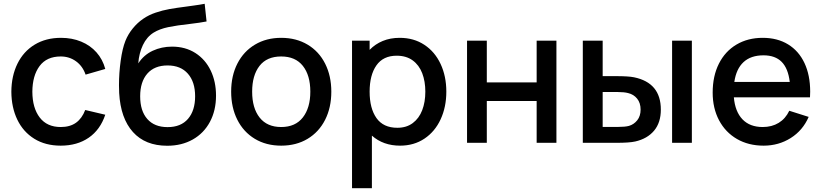

<svg xmlns="http://www.w3.org/2000/svg" viewBox="-20 -755 4344 1015"><path d="M40 -270Q40.5 -353.5 72.2 -418.2Q104 -483 163.2 -519Q222.5 -555 302.5 -555Q361 -555 409.2 -535Q457.5 -515 490.2 -478Q523 -441 536.5 -390.5L432.5 -360.5Q417 -405.5 381.8 -431Q346.5 -456.5 301 -456.5Q227 -456.5 189.2 -405.8Q151.5 -355 151 -270Q151.5 -184 190 -133.8Q228.5 -83.5 301 -83.5Q350 -83.5 381.8 -106.2Q413.5 -129 430.5 -173.5L536.5 -148.5Q510 -69 449 -27Q388 15 301 15Q220 15 161.2 -21.5Q102.5 -58 71.5 -122.5Q40.5 -187 40 -270Z M610 -263.5Q609 -276.5 609 -305Q609 -369 618 -434Q627 -499 643 -539Q657 -574 681.8 -604.5Q706.5 -635 737.5 -656Q766.5 -676 802.8 -688.2Q839 -700.5 875.5 -707Q912 -713.5 967 -720.5Q976 -722 1006.5 -726Q1037 -730 1062 -735L1072 -641.5Q1056 -638 1032.2 -634.8Q1008.5 -631.5 984 -628.5Q915 -621 869.2 -611.5Q823.5 -602 792 -582.5Q756 -560 735.5 -517Q715 -474 711 -420Q740.5 -465 787.5 -486.8Q834.5 -508.5 889.5 -508.5Q960 -508.5 1012.8 -474.8Q1065.5 -441 1093.8 -382.2Q1122 -323.5 1122 -249.5Q1122 -171 1089.8 -110.8Q1057.5 -50.5 999 -17.5Q940.5 15.5 864 15.5Q748 15.5 682.8 -57Q617.5 -129.5 610 -263.5ZM1011.5 -246Q1011.5 -322 973.2 -365.5Q935 -409 866 -409Q796.5 -409 758.8 -365.8Q721 -322.5 721 -246Q721 -168.5 758.8 -125.8Q796.5 -83 866 -83Q936.5 -83 974 -126.8Q1011.5 -170.5 1011.5 -246Z M1202 -270.5Q1202 -354.5 1235 -419Q1268 -483.5 1328 -519.2Q1388 -555 1466.5 -555Q1546 -555 1606.2 -519Q1666.5 -483 1699 -418.2Q1731.5 -353.5 1731.5 -270.5Q1731.5 -186.5 1698.8 -121.8Q1666 -57 1606 -21Q1546 15 1466.5 15Q1387 15 1327 -21.2Q1267 -57.5 1234.5 -122.2Q1202 -187 1202 -270.5ZM1620.5 -270.5Q1620.5 -357 1581 -406.8Q1541.5 -456.5 1466.5 -456.5Q1390.5 -456.5 1351.8 -406.5Q1313 -356.5 1313 -270.5Q1313 -183.5 1352.5 -133.5Q1392 -83.5 1466.5 -83.5Q1541.5 -83.5 1581 -134.2Q1620.5 -185 1620.5 -270.5Z M2339.5 -270.5Q2339.5 -189.5 2309.5 -124.5Q2279.5 -59.5 2224 -22.2Q2168.5 15 2095 15Q2006 15 1946 -38V240H1841V-540H1934V-491.5Q1963.5 -522 2003.5 -538.5Q2043.5 -555 2093 -555Q2167.5 -555 2223.2 -518.2Q2279 -481.5 2309.2 -416.8Q2339.5 -352 2339.5 -270.5ZM2228.5 -270.5Q2228.5 -325 2212 -368Q2195.5 -411 2161.5 -435.8Q2127.5 -460.5 2077 -460.5Q2005.5 -460.5 1969.8 -409.2Q1934 -358 1934 -270.5Q1934 -182 1970.2 -130.8Q2006.5 -79.5 2080.5 -79.5Q2129 -79.5 2162.2 -104.5Q2195.5 -129.5 2212 -172.5Q2228.5 -215.5 2228.5 -270.5Z M2553.5 0H2449V-540H2553.5V-319.5H2817V-540H2921.5V0H2817V-221H2553.5Z M3061 0V-540H3166V-352.5H3237Q3301.5 -352.5 3331.5 -346.5Q3473.5 -317.5 3473.5 -175.5Q3473.5 -107 3437.8 -64.2Q3402 -21.5 3338 -7Q3306.5 0 3240.5 0ZM3637.5 0H3533V-540H3637.5ZM3246.5 -84Q3284.5 -84 3305 -89.5Q3331 -97 3348.8 -119.2Q3366.5 -141.5 3366.5 -175.5Q3366.5 -211 3348.2 -233.5Q3330 -256 3300.5 -263Q3279 -268.5 3246.5 -268.5H3166V-84Z M3859.5 -240.5Q3866 -165 3905 -124.2Q3944 -83.5 4012 -83.5Q4060.5 -83.5 4096.5 -105.5Q4132.5 -127.5 4152.5 -169.5L4255 -137Q4224 -65.5 4160 -25.2Q4096 15 4017 15Q3937 15 3876 -20.2Q3815 -55.5 3781.2 -119.2Q3747.5 -183 3747.5 -265.5Q3747.5 -353 3780.5 -418.5Q3813.5 -484 3873.5 -519.5Q3933.5 -555 4012 -555Q4089.5 -555 4146 -520.5Q4202.5 -486 4232.8 -421.8Q4263 -357.5 4263 -270Q4263 -260.5 4262 -240.5ZM3862 -322H4155Q4146.5 -393.5 4112.2 -428Q4078 -462.5 4016 -462.5Q3949.5 -462.5 3910.8 -426.8Q3872 -391 3862 -322Z"/></svg>

Font: Hauora SemiBold
Style: Regular
Weight: 600
Designer: Wayne Shih
Foundry: WCYS
Version: Version 1.001